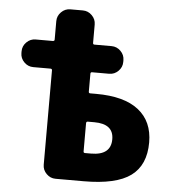

<svg xmlns="http://www.w3.org/2000/svg" viewBox="-53 -823 757 851"><g transform="rotate(5 325.0 -397.0)"><path d="M338.9 -418Q338.9 -411.1 345.7 -411.1H372.1Q497.1 -411.1 561 -360.8Q625 -310.5 625 -216.8Q625 -116.2 560.1 -68.4Q495.1 -20.5 350.6 -20.5H225.6Q202.1 -20.5 185.1 -37.6Q168 -54.7 168 -78.1V-498Q168 -504.9 160.2 -504.9H84Q60.5 -504.9 43.5 -522Q26.4 -539.1 26.4 -562.5V-570.3Q26.4 -593.8 43.5 -610.8Q60.5 -627.9 84 -627.9H160.2Q168 -627.9 168 -634.8V-716.8Q168 -740.2 185.1 -757.3Q202.1 -774.4 225.6 -774.4H281.2Q304.7 -774.4 321.8 -757.3Q338.9 -740.2 338.9 -716.8V-634.8Q338.9 -627.9 345.7 -627.9H421.9Q445.3 -627.9 462.4 -610.8Q479.5 -593.8 479.5 -570.3V-562.5Q479.5 -539.1 462.4 -522Q445.3 -504.9 421.9 -504.9H345.7Q338.9 -504.9 338.9 -498ZM338.9 -152.3Q338.9 -145.5 345.7 -145.5H372.1Q460.9 -145.5 460.9 -216.8Q460.9 -285.2 375 -285.2Q373 -285.2 372.1 -285.2H345.7Q338.9 -285.2 338.9 -277.3Z"/></g></svg>

Font: Gen Jyuu Gothic Heavy
Style: Bold
Weight: 900
Designer: [Source Han Sans]
Ryoko NISHIZUKA  (kana & ideographs); Paul D. Hunt (Latin, Greek & Cyrillic); Wenlong ZHANG  (bopomofo
Version: Version 1.002.20150607